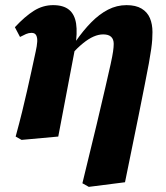

<svg xmlns="http://www.w3.org/2000/svg" viewBox="-20 -534 646 748"><path d="M41 -2Q56 -57 66.5 -100Q77 -143 85.5 -180.5Q94 -218 102 -254.5Q110 -291 119 -333Q124 -355 125 -371Q126 -387 121 -396.5Q116 -406 103 -406Q92 -406 81.5 -401.5Q71 -397 58 -390L38 -428Q77 -470 112 -492Q147 -514 187 -514Q227 -514 249 -496Q271 -478 276.5 -442Q282 -406 273 -349L207 -2L64 11ZM301 180 357 -51Q378 -140 391 -196Q404 -252 411 -284Q418 -316 420.5 -333.5Q423 -351 423 -363Q423 -381 413 -390.5Q403 -400 382 -400Q364 -400 344.5 -391.5Q325 -383 303.5 -365.5Q282 -348 257 -321L251 -373H275Q304 -415 335.5 -447Q367 -479 401 -496.5Q435 -514 473 -514Q509 -514 531.5 -500.5Q554 -487 564 -463.5Q574 -440 574 -409Q574 -395 573 -379.5Q572 -364 569 -342.5Q566 -321 560 -287.5Q554 -254 544 -204.5Q534 -155 520 -84L467 176L326 194Z"/></svg>

Font: Source Serif 4
Style: Bold Italic
Weight: 700
Italic angle: -12°
Designer: Frank Grießhammer
Foundry: Adobe Systems Incorporated
Version: Version 4.004;hotconv 1.0.116;makeotfexe 2.5.65601